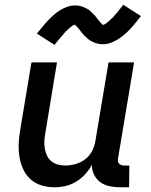

<svg xmlns="http://www.w3.org/2000/svg" viewBox="-20 -784 640 812"><path d="M211 8Q182 8 155.5 0Q129 -8 109.5 -25.5Q90 -43 78.5 -67.5Q67 -92 62.5 -119Q58 -146 59 -174.5Q60 -203 65 -232L113 -520H221L171 -217Q168 -201 167.5 -185Q167 -169 170 -153.5Q173 -138 179.5 -124.5Q186 -111 198 -101.5Q210 -92 225 -88Q240 -84 257 -84Q278 -84 300.5 -90.5Q323 -97 341.5 -111.5Q360 -126 370.5 -147.5Q381 -169 384 -191L439 -520H547L479 -113Q478 -107 479 -101.5Q480 -96 483.5 -92Q487 -88 492.5 -86Q498 -84 504 -84H527L526 8H488Q465 8 443.5 3.5Q422 -1 405 -13Q388 -25 378 -45Q368 -65 369 -87Q357 -66 340.5 -47.5Q324 -29 302.5 -16Q281 -3 257.5 2.5Q234 8 211 8ZM211 -594 136 -642Q150 -659 162 -673.5Q174 -688 185.5 -700Q197 -712 208.5 -722Q220 -732 234.5 -741Q249 -750 265 -755.5Q281 -761 298 -761Q303 -761 308 -760.5Q313 -760 317.5 -759Q322 -758 327 -756.5Q332 -755 336 -753Q340 -751 344 -749Q348 -747 352.5 -744.5Q357 -742 360.5 -738.5Q364 -735 367.5 -731.5Q371 -728 374.5 -725Q378 -722 381 -718.5Q384 -715 386.5 -711.5Q389 -708 391.5 -705Q394 -702 398 -697Q402 -692 405 -688.5Q408 -685 412 -681.5Q416 -678 416 -677H415Q415 -679 419 -680Q423 -681 426 -683Q429 -685 433 -688.5Q437 -692 439 -693.5Q441 -695 443 -697Q445 -699 447 -701Q449 -703 451.5 -705Q454 -707 456.5 -709.5Q459 -712 461.5 -715Q464 -718 466.5 -721Q469 -724 472 -727Q475 -730 477.5 -733.5Q480 -737 483 -740.5Q486 -744 489 -748Q492 -752 495.5 -756Q499 -760 501 -764L576 -716Q562 -698 550.5 -684Q539 -670 527.5 -658Q516 -646 504 -636Q492 -626 477.5 -617Q463 -608 447.5 -602.5Q432 -597 415 -597Q410 -597 405 -597.5Q400 -598 395 -599Q390 -600 385.5 -601.5Q381 -603 376.5 -605Q372 -607 368 -609Q364 -611 360 -613.5Q356 -616 352 -619.5Q348 -623 344.5 -626.5Q341 -630 337.5 -633Q334 -636 331 -639.5Q328 -643 325.5 -646.5Q323 -650 320.5 -653Q318 -656 314 -661Q310 -666 307 -669.5Q304 -673 300 -676.5Q296 -680 296 -681H297Q297 -679 293 -678Q289 -677 286 -675Q283 -673 279 -669.5Q275 -666 273 -664.5Q271 -663 269 -661Q267 -659 265 -657Q263 -655 260.5 -653Q258 -651 256 -648.5Q254 -646 251.5 -643Q249 -640 246.5 -637Q244 -634 241 -631Q238 -628 235.5 -624.5Q233 -621 229.5 -617.5Q226 -614 223 -610Q220 -606 217 -602Q214 -598 211 -594Z"/></svg>

Font: Iosevka Semibold Extended
Style: Italic
Weight: 600
Width: 7
Italic angle: -9°
Monospace: yes
Designer: Belleve Invis
Foundry: Belleve Invis
Version: Version 32.5.0; ttfautohint (v1.8.4)